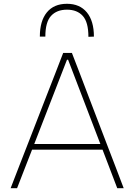

<svg xmlns="http://www.w3.org/2000/svg" viewBox="-20 -992 708 1012"><path d="M36 0Q58.5 -58 83 -121.5Q107.5 -184.5 130 -242L225 -486.5Q250.5 -552 271.5 -605.5Q292 -659 313 -713H359Q380 -658.5 400.5 -605.5Q420.5 -552.5 446 -486L540 -240.5Q562.5 -181.5 586.5 -119.5Q610.5 -57 632 0H598Q579 -49 559.5 -101Q539.5 -153 520.5 -203H149Q129.5 -152.5 109.2 -101Q89 -49.5 70 0ZM177 -275.5Q169.5 -256 160.5 -233H509Q501 -254 494 -272L339 -677H333ZM446 -798Q446 -875.5 416.2 -908.2Q386.5 -941 333 -941Q279 -941 249 -908.2Q219 -875.5 219 -799H190Q190 -881.5 227 -926.8Q264 -972 333 -972Q400.5 -972 437.8 -926.8Q475 -881.5 475 -799Z"/></svg>

Font: Heraclito Thin
Style: Regular
Weight: 100
Designer: Kostas Bartsokas (font) & Cristiano Sobral (main changes)
Foundry: Kostas Bartsokas (font) & Cristiano Sobral (main changes)
Version: Version 1.00;July 8, 2020;FontCreator 13.0.0.2655 64-bit